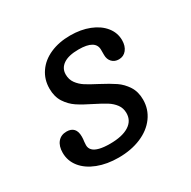

<svg xmlns="http://www.w3.org/2000/svg" viewBox="-108 -530 640 645"><g transform="rotate(-30 212.0 -207.5)"><path d="M21.8 -96.8Q21.8 -122.6 34.3 -137.5Q46.8 -152.4 68.5 -152.4Q86.3 -152.4 95.6 -142.3Q104.8 -132.3 104.8 -112.1Q104.8 -107.3 104.4 -102.4Q104 -97.6 103.2 -92.7Q103.2 -88.7 102.8 -86.3Q102.4 -83.9 102.4 -79.8Q102.4 -67.7 110.5 -59.7Q118.5 -51.6 134.7 -47.6Q150.8 -43.5 175 -43.5Q222.6 -43.5 248.4 -59.7Q274.2 -75.8 274.2 -105.6Q274.2 -125 263.7 -139.1Q253.2 -153.2 237.1 -163.3Q221 -173.4 193.5 -187.1Q160.5 -203.2 139.9 -216.9Q119.4 -230.6 105.2 -252.4Q91.1 -274.2 91.1 -305.6Q91.1 -341.1 110.1 -368.5Q129 -396 162.9 -410.9Q196.8 -425.8 240.3 -425.8Q281.5 -425.8 314.1 -412.9Q346.8 -400 365.3 -377Q383.9 -354 383.9 -325Q383.9 -302.4 372.6 -288.3Q361.3 -274.2 342.7 -274.2Q326.6 -274.2 316.5 -284.7Q306.5 -295.2 306.5 -312.1Q306.5 -316.1 306.5 -318.5Q306.5 -321 306.5 -325Q306.5 -327.4 306.5 -328.6Q306.5 -329.8 306.5 -332.3Q306.5 -351.6 290.3 -361.3Q274.2 -371 241.1 -371Q202.4 -371 182.3 -357.3Q162.1 -343.5 162.1 -319.4Q162.1 -300 172.6 -285.5Q183.1 -271 198.8 -260.9Q214.5 -250.8 242.7 -236.3Q276.6 -218.5 296.8 -204.8Q316.9 -191.1 331 -169.4Q345.2 -147.6 345.2 -116.9Q345.2 -79.8 323.8 -50.4Q302.4 -21 264.1 -4.8Q225.8 11.3 177.4 11.3Q132.3 11.3 96.8 -2.4Q61.3 -16.1 41.5 -40.7Q21.8 -65.3 21.8 -96.8Z"/></g></svg>

Font: Playfair Micro SmCond SmLight
Style: Italic
Weight: 360
Width: 4
Italic angle: -15.6°
Designer: Claus Eggers Sørensen
Foundry: Claus Eggers Sørensen
Version: Version 2.203;Glyphs 3.3 (3326)